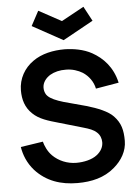

<svg xmlns="http://www.w3.org/2000/svg" viewBox="-65 -1051 798 1116"><g transform="rotate(-5 334.0 -493.0)"><path d="M201 -1002.1 333.3 -930.2 464.6 -1002.1 510.4 -916.7 333.3 -818.8 155.2 -916.7ZM630.2 -544.8C609.4 -637.5 554.2 -693.8 492.7 -728.1C443.8 -755.2 385.4 -764.6 334.4 -765.6C267.7 -765.6 200 -752.1 147.9 -714.6C95.8 -678.1 60.4 -618.8 60.4 -549C60.4 -495.8 74 -449 113.5 -411.5C151 -375 202.1 -360.4 264.6 -342.7L404.2 -302.1C436.5 -292.7 461.5 -284.4 480.2 -266.7C496.9 -252.1 505.2 -230.2 505.2 -208.3C505.2 -181.2 491.7 -155.2 465.6 -135.4C436.5 -112.5 388.5 -102.1 345.8 -102.1C291.7 -102.1 241.7 -124 207.3 -158.3C182.3 -183.3 167.7 -217.7 161.5 -241.7L31.3 -221.9C38.5 -176 57.3 -127.1 95.8 -83.3C160.4 -12.5 244.8 15.6 341.7 15.6C425 15.6 499 -2.1 558.3 -53.1C605.2 -92.7 636.5 -145.8 636.5 -205.2C636.5 -267.7 626 -309.4 586.5 -351C557.3 -382.3 496.9 -407.3 432.3 -426L301 -461.5C259.4 -474 227.1 -487.5 210.4 -505.2C196.9 -518.8 192.7 -537.5 192.7 -553.1C192.7 -584.4 213.5 -609.4 238.5 -625C263.5 -639.6 295.8 -647.9 332.3 -646.9C368.8 -646.9 402.1 -635.4 428.1 -619.8C461.5 -597.9 487.5 -563.5 495.8 -521.9Z"/></g></svg>

Font: Manrope3 Bold
Style: Regular
Weight: 700
Designer: Mikhail Sharanda
Foundry: Mikhail Sharanda
Version: Version 3.000;PS 003.000;hotconv 1.0.88;makeotf.lib2.5.64775